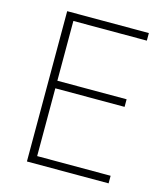

<svg xmlns="http://www.w3.org/2000/svg" viewBox="-108 -891 766 881"><g transform="rotate(15 275.5 -450.0)"><path d="M490 -93H102V-807H490V-771H141V-487H470V-451H141V-129H490Z"/></g></svg>

Font: Noto Sans Kannada UI ExtraLight
Style: Regular
Weight: 200
Designer: Jelle Bosma - Monotype Design Team
Foundry: Monotype Imaging Inc.
Version: Version 2.005; ttfautohint (v1.8.4.7-5d5b)